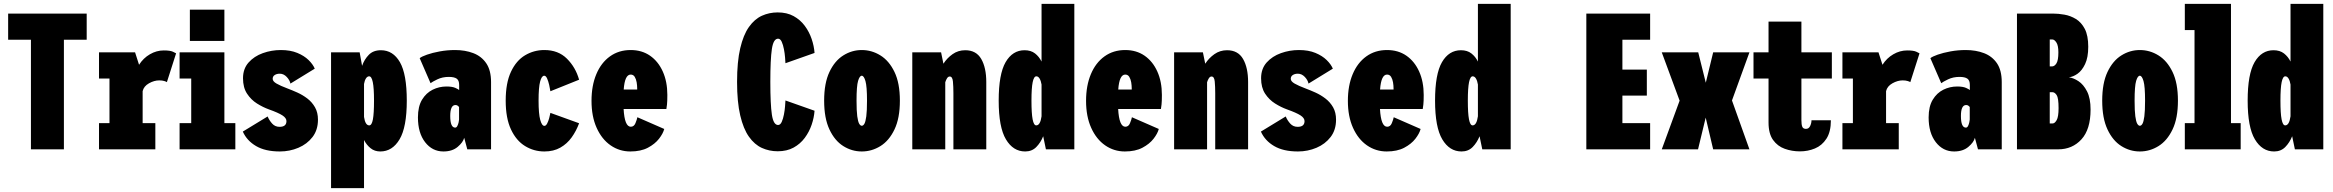

<svg xmlns="http://www.w3.org/2000/svg" viewBox="-20 -770 12030 990"><path d="M139.5 0V-565H22V-700H427V-565H309.5V0Z M490.5 0V-135H544.5V-365H490.5V-500H676.5L697 -436Q719 -470.5 753 -490.2Q787 -510 824.5 -510Q856.5 -510 871 -503.5Q885.5 -497 888 -495L840.5 -346.5Q837.5 -349 827 -352.2Q816.5 -355.5 801 -355.5Q775 -355.5 748.2 -340.5Q721.5 -325.5 715.5 -300V-135H781V0Z M959 -720H1137V-559H959ZM906 0V-135H966V-365H906V-500H1137V-135H1193.5V0Z M1423 11Q1348 11 1300.5 -16.8Q1253 -44.5 1232 -91.5L1360 -169.5Q1368.5 -149 1383.5 -132.5Q1398.5 -116 1421.5 -116Q1457 -116 1457 -145.5Q1457 -161.5 1436.2 -175Q1415.5 -188.5 1366.5 -206Q1336 -217 1305.2 -236.2Q1274.5 -255.5 1253.8 -287Q1233 -318.5 1233 -366.5Q1233 -415.5 1261.8 -447.8Q1290.5 -480 1335.2 -496Q1380 -512 1428 -512Q1477.5 -512 1513 -497.2Q1548.5 -482.5 1571 -460.5Q1593.5 -438.5 1603 -416L1477.5 -339Q1474 -357 1458.2 -373.5Q1442.5 -390 1422.5 -390Q1407 -390 1396.5 -383.2Q1386 -376.5 1386 -363.5Q1386 -350.5 1406 -339Q1426 -327.5 1462 -314Q1486 -305 1513.2 -292.8Q1540.5 -280.5 1564.8 -262Q1589 -243.5 1604.2 -216.8Q1619.5 -190 1619.5 -153Q1619.5 -100 1591.5 -63.5Q1563.5 -27 1518.5 -8Q1473.5 11 1423 11Z M1687 200V-500H1834.5L1847 -430.5Q1858.5 -463.5 1881.5 -487.2Q1904.5 -511 1944 -511Q2006.5 -511 2042 -449.5Q2077.5 -388 2077.5 -251Q2077.5 -114 2040.2 -51.5Q2003 11 1941 11Q1911.5 11 1890.8 -5.8Q1870 -22.5 1857 -48V200ZM1883.5 -376.5Q1874 -376.5 1867 -365.8Q1860 -355 1857 -337V-167Q1863.5 -123.5 1884 -123.5Q1897 -123.5 1902.8 -154.5Q1908.5 -185.5 1908.5 -251Q1908.5 -316.5 1902.2 -346.5Q1896 -376.5 1883.5 -376.5Z M2266.5 11Q2209 11 2172 -36.8Q2135 -84.5 2135 -164.5Q2135 -221 2156.2 -256Q2177.5 -291 2211 -307.5Q2244.5 -324 2282 -324Q2311.5 -324 2327.8 -316.8Q2344 -309.5 2347.5 -305.5V-332Q2347.5 -355.5 2334.8 -364.5Q2322 -373.5 2294 -373.5Q2261.5 -373.5 2235 -360.8Q2208.5 -348 2200 -341L2144 -470Q2154 -478.5 2181.8 -488.2Q2209.5 -498 2247.8 -505Q2286 -512 2326.5 -512Q2378.5 -512 2420.5 -496Q2462.5 -480 2487.2 -443.8Q2512 -407.5 2512 -346.5V0H2389.5L2373.5 -59.5Q2368 -36.5 2340 -12.8Q2312 11 2266.5 11ZM2327 -112Q2334 -112 2338.2 -120.5Q2342.5 -129 2344.8 -139.2Q2347 -149.5 2347 -153.5V-218.5Q2345 -221 2340.2 -224.8Q2335.5 -228.5 2328.5 -228.5Q2301.5 -228.5 2301.5 -172Q2301.5 -112 2327 -112Z M2787 11Q2733 11 2687.5 -16.8Q2642 -44.5 2614.8 -102.5Q2587.5 -160.5 2587.5 -251Q2587.5 -342.5 2614.8 -400.2Q2642 -458 2687.5 -485Q2733 -512 2787 -512Q2858.5 -512 2903.2 -467.5Q2948 -423 2966 -359L2818 -299.5Q2816 -313 2811.8 -331.8Q2807.5 -350.5 2801.2 -365Q2795 -379.5 2786 -379.5Q2773 -379.5 2765 -349.5Q2757 -319.5 2757 -251Q2757 -183.5 2765.5 -152.2Q2774 -121 2787 -121Q2795 -121 2801.2 -133Q2807.5 -145 2811.8 -161Q2816 -177 2818 -188L2966 -134.5Q2951.5 -95 2927.8 -61.8Q2904 -28.5 2869.2 -8.8Q2834.5 11 2787 11Z M3230 11Q3174 11 3128.5 -20.5Q3083 -52 3056.5 -110.8Q3030 -169.5 3030 -250Q3030 -328.5 3054.8 -387.5Q3079.5 -446.5 3125 -479.2Q3170.5 -512 3232 -512Q3289.5 -512 3331.8 -482.8Q3374 -453.5 3397.5 -401.2Q3421 -349 3421 -280.5Q3421 -247.5 3419.2 -231.2Q3417.5 -215 3416 -208H3195.5Q3200.5 -116.5 3232.5 -116.5Q3249 -116.5 3256.5 -134.8Q3264 -153 3266.5 -165.5L3405 -105Q3399 -81.5 3378 -54.5Q3357 -27.5 3320.5 -8.2Q3284 11 3230 11ZM3232 -385.5Q3201.5 -385.5 3196 -308.5H3265.5V-314Q3265.5 -329 3262.8 -345.5Q3260 -362 3252.8 -373.8Q3245.5 -385.5 3232 -385.5Z M3990 10Q3946.5 10 3908.5 -7.2Q3870.5 -24.5 3841.8 -65Q3813 -105.5 3796.8 -174.8Q3780.5 -244 3780.5 -348Q3780.5 -452 3796.8 -521.2Q3813 -590.5 3841.8 -631Q3870.5 -671.5 3908.5 -688.8Q3946.5 -706 3990 -706Q4037.5 -706 4072 -687Q4106.5 -668 4129.5 -637Q4152.5 -606 4165 -569.2Q4177.5 -532.5 4180 -497L4030 -444Q4029.5 -453 4028 -473.5Q4026.5 -494 4022.2 -516.2Q4018 -538.5 4010.8 -554.5Q4003.5 -570.5 3992 -570.5Q3968 -570.5 3960 -517.5Q3952 -464.5 3952 -348Q3952 -232 3960 -178.8Q3968 -125.5 3992 -125.5Q4003.5 -125.5 4010.8 -141.5Q4018 -157.5 4022.2 -179.8Q4026.5 -202 4028 -222.5Q4029.5 -243 4030 -252L4180 -199Q4177.5 -163.5 4165 -126.8Q4152.5 -90 4129.5 -59Q4106.5 -28 4072 -9Q4037.5 10 3990 10Z M4423.5 11Q4372.5 11 4328.2 -16.8Q4284 -44.5 4256.8 -102.5Q4229.5 -160.5 4229.5 -251Q4229.5 -341.5 4256.8 -399Q4284 -456.5 4328.2 -484.2Q4372.5 -512 4423.5 -512Q4475 -512 4519.8 -484.2Q4564.5 -456.5 4592.2 -399Q4620 -341.5 4620 -251Q4620 -160.5 4592.2 -102.5Q4564.5 -44.5 4519.8 -16.8Q4475 11 4423.5 11ZM4423.5 -121.5Q4431 -121.5 4437 -131.8Q4443 -142 4446.8 -170Q4450.5 -198 4450.5 -251Q4450.5 -324.5 4442.5 -352Q4434.5 -379.5 4423.5 -379.5Q4412.5 -379.5 4404.5 -353Q4396.5 -326.5 4396.5 -251Q4396.5 -198.5 4400.2 -170.5Q4404 -142.5 4410.2 -132Q4416.5 -121.5 4423.5 -121.5Z M4684 0V-500H4832.5L4844.5 -441.5Q4863 -470.5 4891.8 -490.8Q4920.5 -511 4957 -511Q5013.5 -511 5039.5 -466Q5065.5 -421 5065.5 -347V0H4896V-289Q4896 -324.5 4893.5 -350Q4891 -375.5 4877 -375.5Q4869 -375.5 4863.2 -366.5Q4857.5 -357.5 4854 -346V0Z M5266 11Q5204 11 5166.8 -51.5Q5129.5 -114 5129.5 -251Q5129.5 -388 5165.2 -449.5Q5201 -511 5263 -511Q5295.5 -511 5316.8 -494.5Q5338 -478 5350.5 -452.5V-750H5519.5V0H5373L5359 -67.5Q5346 -35 5323.5 -12Q5301 11 5266 11ZM5298.5 -251Q5298.5 -185.5 5304.5 -154.5Q5310.5 -123.5 5323 -123.5Q5344 -123.5 5350.5 -170.5V-334Q5347.5 -353 5340.5 -364.8Q5333.5 -376.5 5323.5 -376.5Q5311 -376.5 5304.8 -346.5Q5298.5 -316.5 5298.5 -251Z M5780 11Q5724 11 5678.5 -20.5Q5633 -52 5606.5 -110.8Q5580 -169.5 5580 -250Q5580 -328.5 5604.8 -387.5Q5629.5 -446.5 5675 -479.2Q5720.5 -512 5782 -512Q5839.5 -512 5881.8 -482.8Q5924 -453.5 5947.5 -401.2Q5971 -349 5971 -280.5Q5971 -247.5 5969.2 -231.2Q5967.5 -215 5966 -208H5745.5Q5750.5 -116.5 5782.5 -116.5Q5799 -116.5 5806.5 -134.8Q5814 -153 5816.5 -165.5L5955 -105Q5949 -81.5 5928 -54.5Q5907 -27.5 5870.5 -8.2Q5834 11 5780 11ZM5782 -385.5Q5751.5 -385.5 5746 -308.5H5815.5V-314Q5815.5 -329 5812.8 -345.5Q5810 -362 5802.8 -373.8Q5795.5 -385.5 5782 -385.5Z M6034 0V-500H6182.5L6194.5 -441.5Q6213 -470.5 6241.8 -490.8Q6270.5 -511 6307 -511Q6363.5 -511 6389.5 -466Q6415.5 -421 6415.5 -347V0H6246V-289Q6246 -324.5 6243.5 -350Q6241 -375.5 6227 -375.5Q6219 -375.5 6213.2 -366.5Q6207.5 -357.5 6204 -346V0Z M6672.5 11Q6597.5 11 6550 -16.8Q6502.5 -44.5 6481.5 -91.5L6609.5 -169.5Q6618 -149 6633 -132.5Q6648 -116 6671 -116Q6706.5 -116 6706.5 -145.5Q6706.5 -161.5 6685.8 -175Q6665 -188.5 6616 -206Q6585.5 -217 6554.8 -236.2Q6524 -255.5 6503.2 -287Q6482.5 -318.5 6482.5 -366.5Q6482.5 -415.5 6511.2 -447.8Q6540 -480 6584.8 -496Q6629.5 -512 6677.5 -512Q6727 -512 6762.5 -497.2Q6798 -482.5 6820.5 -460.5Q6843 -438.5 6852.5 -416L6727 -339Q6723.5 -357 6707.8 -373.5Q6692 -390 6672 -390Q6656.5 -390 6646 -383.2Q6635.5 -376.5 6635.5 -363.5Q6635.5 -350.5 6655.5 -339Q6675.5 -327.5 6711.5 -314Q6735.5 -305 6762.8 -292.8Q6790 -280.5 6814.2 -262Q6838.5 -243.5 6853.8 -216.8Q6869 -190 6869 -153Q6869 -100 6841 -63.5Q6813 -27 6768 -8Q6723 11 6672.5 11Z M7130 11Q7074 11 7028.5 -20.5Q6983 -52 6956.5 -110.8Q6930 -169.5 6930 -250Q6930 -328.5 6954.8 -387.5Q6979.5 -446.5 7025 -479.2Q7070.5 -512 7132 -512Q7189.5 -512 7231.8 -482.8Q7274 -453.5 7297.5 -401.2Q7321 -349 7321 -280.5Q7321 -247.5 7319.2 -231.2Q7317.5 -215 7316 -208H7095.5Q7100.5 -116.5 7132.5 -116.5Q7149 -116.5 7156.5 -134.8Q7164 -153 7166.5 -165.5L7305 -105Q7299 -81.5 7278 -54.5Q7257 -27.5 7220.5 -8.2Q7184 11 7130 11ZM7132 -385.5Q7101.5 -385.5 7096 -308.5H7165.5V-314Q7165.5 -329 7162.8 -345.5Q7160 -362 7152.8 -373.8Q7145.5 -385.5 7132 -385.5Z M7516 11Q7454 11 7416.8 -51.5Q7379.5 -114 7379.5 -251Q7379.5 -388 7415.2 -449.5Q7451 -511 7513 -511Q7545.5 -511 7566.8 -494.5Q7588 -478 7600.5 -452.5V-750H7769.5V0H7623L7609 -67.5Q7596 -35 7573.5 -12Q7551 11 7516 11ZM7548.5 -251Q7548.5 -185.5 7554.5 -154.5Q7560.5 -123.5 7573 -123.5Q7594 -123.5 7600.5 -170.5V-334Q7597.5 -353 7590.5 -364.8Q7583.5 -376.5 7573.5 -376.5Q7561 -376.5 7554.8 -346.5Q7548.5 -316.5 7548.5 -251Z M8159.5 0V-700H8488.5V-565H8345.5V-411H8471.5V-277H8345.5V-135H8488.5V0Z M8548.5 0 8640.5 -251 8548.5 -500H8736.5L8775.5 -343.5L8813.5 -500H9000.5L8910.5 -252L9000.5 0H8813.5L8775 -163.5L8735.5 0Z M9099 -138.5V-365H9021.5V-500H9099V-658.5H9268.5V-500H9425.5V-365H9268.5V-150Q9268.5 -127.5 9273 -116.5Q9277.5 -105.5 9292 -105.5Q9306.5 -105.5 9313.5 -120.2Q9320.5 -135 9320.5 -150H9420.5Q9420.5 -90 9397.5 -54.8Q9374.5 -19.5 9338.2 -4.5Q9302 10.5 9261 10.5Q9219.5 10.5 9182.5 -2.8Q9145.5 -16 9122.2 -48.5Q9099 -81 9099 -138.5Z M9480 0V-135H9534V-365H9480V-500H9666L9686.5 -436Q9708.5 -470.5 9742.5 -490.2Q9776.5 -510 9814 -510Q9846 -510 9860.5 -503.5Q9875 -497 9877.5 -495L9830 -346.5Q9827 -349 9816.5 -352.2Q9806 -355.5 9790.5 -355.5Q9764.5 -355.5 9737.8 -340.5Q9711 -325.5 9705 -300V-135H9770.5V0Z M10056 11Q9998.5 11 9961.5 -36.8Q9924.5 -84.5 9924.5 -164.5Q9924.5 -221 9945.8 -256Q9967 -291 10000.5 -307.5Q10034 -324 10071.5 -324Q10101 -324 10117.2 -316.8Q10133.5 -309.5 10137 -305.5V-332Q10137 -355.5 10124.2 -364.5Q10111.5 -373.5 10083.5 -373.5Q10051 -373.5 10024.5 -360.8Q9998 -348 9989.5 -341L9933.5 -470Q9943.5 -478.5 9971.2 -488.2Q9999 -498 10037.2 -505Q10075.5 -512 10116 -512Q10168 -512 10210 -496Q10252 -480 10276.8 -443.8Q10301.5 -407.5 10301.5 -346.5V0H10179L10163 -59.5Q10157.5 -36.5 10129.5 -12.8Q10101.5 11 10056 11ZM10116.5 -112Q10123.5 -112 10127.8 -120.5Q10132 -129 10134.2 -139.2Q10136.5 -149.5 10136.5 -153.5V-218.5Q10134.5 -221 10129.8 -224.8Q10125 -228.5 10118 -228.5Q10091 -228.5 10091 -172Q10091 -112 10116.5 -112Z M10380 0V-700H10565.5Q10593 -700 10624.5 -694.5Q10656 -689 10684 -672Q10712 -655 10729.8 -620.8Q10747.5 -586.5 10747.5 -529Q10747.5 -473.5 10731.2 -439.5Q10715 -405.5 10692 -389.5Q10669 -373.5 10647.5 -371.5Q10671 -368.5 10697 -351.5Q10723 -334.5 10741.2 -299Q10759.5 -263.5 10759.5 -205Q10759.5 -103 10712.5 -51.5Q10665.5 0 10592.5 0ZM10549 -427.5H10560.5Q10573.5 -427.5 10583.5 -443.2Q10593.5 -459 10593.5 -500Q10593.5 -535.5 10583.2 -551Q10573 -566.5 10562.5 -566.5H10549ZM10549 -133.5H10564Q10575 -133.5 10584.8 -150.8Q10594.5 -168 10594.5 -212.5Q10594.5 -265.5 10584.5 -280Q10574.5 -294.5 10563.5 -294.5H10549Z M11013.5 11Q10962.5 11 10918.2 -16.8Q10874 -44.5 10846.8 -102.5Q10819.5 -160.5 10819.5 -251Q10819.5 -341.5 10846.8 -399Q10874 -456.5 10918.2 -484.2Q10962.5 -512 11013.5 -512Q11065 -512 11109.8 -484.2Q11154.5 -456.5 11182.2 -399Q11210 -341.5 11210 -251Q11210 -160.5 11182.2 -102.5Q11154.5 -44.5 11109.8 -16.8Q11065 11 11013.5 11ZM11013.5 -121.5Q11021 -121.5 11027 -131.8Q11033 -142 11036.8 -170Q11040.5 -198 11040.5 -251Q11040.5 -324.5 11032.5 -352Q11024.5 -379.5 11013.5 -379.5Q11002.5 -379.5 10994.5 -353Q10986.5 -326.5 10986.5 -251Q10986.5 -198.5 10990.2 -170.5Q10994 -142.5 11000.2 -132Q11006.5 -121.5 11013.5 -121.5Z M11245.5 0V-135H11295.5V-615H11245.5V-750H11483.5V-135H11533.5V0Z M11706 11Q11644 11 11606.8 -51.5Q11569.5 -114 11569.5 -251Q11569.5 -388 11605.2 -449.5Q11641 -511 11703 -511Q11735.5 -511 11756.8 -494.5Q11778 -478 11790.5 -452.5V-750H11959.5V0H11813L11799 -67.5Q11786 -35 11763.5 -12Q11741 11 11706 11ZM11738.5 -251Q11738.5 -185.5 11744.5 -154.5Q11750.5 -123.5 11763 -123.5Q11784 -123.5 11790.5 -170.5V-334Q11787.5 -353 11780.5 -364.8Q11773.5 -376.5 11763.5 -376.5Q11751 -376.5 11744.8 -346.5Q11738.5 -316.5 11738.5 -251Z"/></svg>

Font: Trispace Condensed ExtraBold
Style: Regular
Weight: 800
Width: 3
Designer: Tyler Finck
Foundry: Etcetera Type Company
Version: Version 1.210; ttfautohint (v1.8.3)